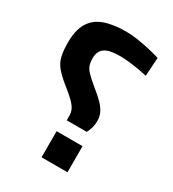

<svg xmlns="http://www.w3.org/2000/svg" viewBox="-172 -796 801 891"><g transform="rotate(30 228.0 -351.0)"><path d="M313.6 -207.7H206.6L206.3 -236.6Q205.9 -262 186.2 -285.2Q166.5 -308.5 121.7 -343.6Q85.4 -372.8 65.6 -395.9Q45.7 -419.1 38.2 -448.2Q30.6 -477.4 30.6 -523.8Q30.6 -588.7 53.5 -628Q76.4 -667.3 123.1 -684.9Q169.8 -702.4 241 -702.4Q270.6 -702.4 304.9 -697Q339.2 -691.6 371.7 -684Q404.2 -676.5 426.9 -669.1L420.6 -570.2Q401.5 -574.5 374.8 -579.2Q348.1 -583.9 320.7 -586.9Q293.3 -589.8 270.8 -589.8Q216 -589.8 191.1 -572.9Q166.3 -556.1 166.3 -517.1Q166.3 -494.4 172 -478.9Q177.6 -463.4 193.8 -446.9Q209.9 -430.4 241 -404.8Q271.4 -380.6 291.3 -360.4Q311.3 -340.2 321.2 -320.2Q331.1 -300.2 331.1 -276.2Q331.1 -254.5 325.4 -236.4Q319.8 -218.3 313.6 -207.7ZM330 -0.6H191V-140.4H330Z"/></g></svg>

Font: Cairo
Style: Regular
Weight: 400
Designer: Mohamed Gaber, Accademia di Belle Arti di Urbino
Foundry: Kief Type Foundry, Accademia di Belle Arti di Urbino
Version: Version 3.120